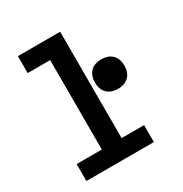

<svg xmlns="http://www.w3.org/2000/svg" viewBox="-171 -863 942 991"><g transform="rotate(-30 300.0 -367.5)"><path d="M59 0V-101H209V-634H75V-735H327V-101H461V0ZM439 -330Q421 -330 404 -335.5Q387 -341 374.5 -353.5Q362 -366 356.5 -383Q351 -400 351 -418Q351 -436 356.5 -453Q362 -470 374.5 -482.5Q387 -495 404 -500.5Q421 -506 439 -506Q457 -506 474 -500.5Q491 -495 503.5 -482.5Q516 -470 521.5 -453Q527 -436 527 -418Q527 -400 521.5 -383Q516 -366 503.5 -353.5Q491 -341 474 -335.5Q457 -330 439 -330Z"/></g></svg>

Font: Iosevka Curly Extended
Style: Bold
Weight: 700
Width: 7
Monospace: yes
Designer: Belleve Invis
Foundry: Belleve Invis
Version: Version 11.1.0; ttfautohint (v1.8.3)